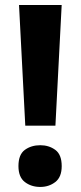

<svg xmlns="http://www.w3.org/2000/svg" viewBox="-20 -734 322 767"><path d="M201.4 -232.1H81L56 -714H226.4ZM53.7 -70.5Q53.7 -116.6 79.3 -135.3Q104.9 -153.9 140.9 -153.9Q175.4 -153.9 200.9 -135.3Q226.5 -116.6 226.5 -70.5Q226.5 -26.4 200.9 -6.8Q175.4 12.8 140.9 12.8Q104.9 12.8 79.3 -6.8Q53.7 -26.4 53.7 -70.5Z"/></svg>

Font: Noto Sans Meetei Mayek
Style: Regular
Weight: 400
Designer: Monotype Design Team and Neelakash Kshetrimayum
Foundry: Monotype Imaging Inc.
Version: Version 2.002